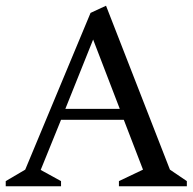

<svg xmlns="http://www.w3.org/2000/svg" viewBox="-20 -650 672 670"><path d="M0 0V-18L68 -58L296 -605L350 -630L573 -58L632 -18V0H395V-18L479 -58L412 -232H193L122 -57L193 -18V0ZM208 -270H398L305 -512Z"/></svg>

Font: Ancizar Serif Light
Style: Regular
Weight: 400
Version: Version 8.100